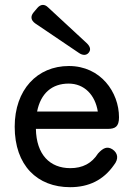

<svg xmlns="http://www.w3.org/2000/svg" viewBox="-20 -766 562 797"><path d="M271 11C348 11 409 -18 453 -81C474 -107 469 -131 447 -146C425 -160 408 -152 387 -129C361 -88 323 -68 272 -68C187 -68 131 -124 129 -231H427C458 -231 474 -240 474 -279C474 -383 398 -492 266 -492C134 -492 41 -393 41 -240C41 -79 135 11 271 11ZM119 -714C106 -698 108 -682 126 -669L308 -546C324 -535 339 -536 348 -547C358 -559 355 -572 341 -586L180 -735C165 -750 149 -749 135 -733ZM134 -303C149 -379 196 -419 265 -419C330 -419 375 -372 386 -303Z"/></svg>

Font: 寒蝉半圆体
Style: Regular
Weight: 400
Designer: Yoshimichi Ohira & Warren
Foundry: ChillType
Version: Version 1.800;Glyphs 3.1.1 (3135)